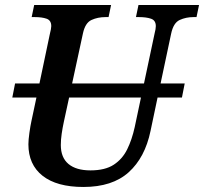

<svg xmlns="http://www.w3.org/2000/svg" viewBox="-20 -734 812 764"><path d="M312 10Q206 10 149.5 -34.5Q93 -79 93 -160Q93 -177 97 -205.5Q101 -234 105 -252L125 -346H29L40 -402H137L178 -597Q184 -621 184 -630Q184 -653 165.5 -659.5Q147 -666 118 -666H106L116 -714H422L412 -666H400Q369 -666 344 -654.5Q319 -643 310 -601L267 -402H553L595 -600Q600 -619 600 -630Q600 -653 581 -659.5Q562 -666 533 -666H521L531 -714H772L762 -666H750Q720 -666 695 -654.5Q670 -643 661 -600L619 -402H715L704 -346H607L579 -213Q557 -107 492 -48.5Q427 10 312 10ZM222 -157Q222 -107 252.5 -81.5Q283 -56 340 -56Q398 -56 432.5 -78.5Q467 -101 486 -139.5Q505 -178 516 -228L541 -346H255L234 -249Q229 -226 225.5 -202Q222 -178 222 -157Z"/></svg>

Font: Noto Serif SemiCondensed SemiBold
Style: Italic
Weight: 600
Width: 4
Italic angle: -12°
Designer: Monotype Design Team
Foundry: Monotype Imaging Inc.
Version: Version 2.014; ttfautohint (v1.8.4.7-5d5b)